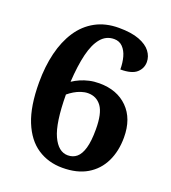

<svg xmlns="http://www.w3.org/2000/svg" viewBox="-134 -824 833 934"><g transform="rotate(20 282.5 -357.0)"><path d="M295 10Q222 10 166 -27Q110 -64 78.5 -141.5Q47 -219 47 -342Q47 -425 64 -494.5Q81 -564 115 -615.5Q149 -667 201 -695.5Q253 -724 322 -724Q387 -724 427.5 -708.5Q468 -693 487 -668Q506 -643 506 -614Q506 -581 481 -558.5Q456 -536 397 -536Q397 -571 389 -600Q381 -629 363.5 -647Q346 -665 319 -665Q278 -665 251 -633Q224 -601 209.5 -541.5Q195 -482 190 -397Q208 -409 228.5 -418Q249 -427 273 -432.5Q297 -438 325 -438Q417 -438 472 -383Q527 -328 527 -231Q527 -160 500.5 -105.5Q474 -51 422.5 -20.5Q371 10 295 10ZM299 -56Q326 -56 345 -72Q364 -88 374.5 -124Q385 -160 385 -221Q385 -304 359.5 -339Q334 -374 290 -374Q273 -374 254.5 -368Q236 -362 219.5 -352Q203 -342 190 -331Q191 -184 220.5 -120Q250 -56 299 -56Z"/></g></svg>

Font: Noto Serif Myanmar
Style: Regular
Weight: 400
Designer: Ben Mitchell and the Monotype Design Team
Foundry: Monotype Imaging Inc.
Version: Version 2.106